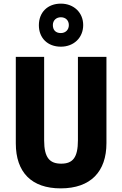

<svg xmlns="http://www.w3.org/2000/svg" viewBox="-20 -1027 672 1057"><path d="M315 -770C387 -770 438 -820 438 -889C438 -958 386 -1007 315 -1007C242 -1007 194 -959 194 -888C194 -818 242 -770 315 -770ZM315 -845C286 -845 271 -862 271 -889C271 -915 290 -932 315 -932C341 -932 359 -915 359 -889C359 -862 340 -845 315 -845ZM566 -239V-714H409V-255C409 -160 381 -126 317 -126C255 -126 223 -157 223 -254V-714H67V-238C67 -78 154 10 314 10C480 10 566 -83 566 -239Z"/></svg>

Font: Noto Sans Gurmukhi UI Condensed ExtraBold
Style: Regular
Weight: 800
Width: 3
Designer: Jelle Bosma - Monotype Design Team
Foundry: Monotype Imaging Inc.
Version: Version 2.004